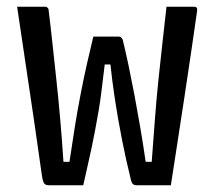

<svg xmlns="http://www.w3.org/2000/svg" viewBox="-20 -552 640 572"><path d="M258 -443H333Q336 -443 338.5 -442Q341 -441 343 -438.5Q345 -436 346 -432Q355 -395 363.5 -354.5Q372 -314 380.5 -269Q389 -224 397.5 -174.5Q406 -125 414 -70H432Q437 -136 441.5 -196.5Q446 -257 452 -314Q458 -371 464 -425Q470 -479 476 -532Q490 -532 503.5 -532Q517 -532 530.5 -532Q544 -532 557 -532Q561 -532 563.5 -531Q566 -530 567 -527Q568 -524 567 -518Q559 -461 549.5 -397Q540 -333 530 -266.5Q520 -200 509.5 -132.5Q499 -65 489 0Q476 0 463 0Q450 0 437.5 0Q425 0 412.5 0Q400 0 389 0Q379 0 375 -4.5Q371 -9 368 -25Q362 -49 356 -76Q350 -103 344 -133Q338 -163 332 -197.5Q326 -232 320 -272.5Q314 -313 309 -360H292Q287 -320 283 -286Q279 -252 274 -223Q269 -194 264 -167.5Q259 -141 253.5 -114.5Q248 -88 241.5 -60Q235 -32 228 0Q211 0 192.5 0Q174 0 157.5 0Q141 0 128 0Q116 0 112 -5Q108 -10 105 -28Q100 -63 93.5 -108.5Q87 -154 79.5 -206Q72 -258 63.5 -313.5Q55 -369 47 -424.5Q39 -480 31 -532Q44 -532 58 -532Q72 -532 86 -532Q100 -532 114 -532Q118 -532 120 -530.5Q122 -529 123.5 -527Q125 -525 125 -520Q130 -481 135.5 -429.5Q141 -378 147.5 -318.5Q154 -259 159.5 -195.5Q165 -132 169 -70H187Q195 -125 203 -174.5Q211 -224 220 -270.5Q229 -317 238.5 -359.5Q248 -402 258 -443Z"/></svg>

Font: Recursive Monospace
Style: Regular
Weight: 400
Version: Version 1.047